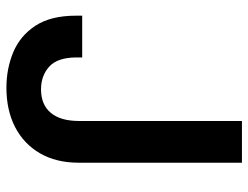

<svg xmlns="http://www.w3.org/2000/svg" viewBox="-108 -659 777 601"><g transform="rotate(90 280.5 -358.5)"><path d="M358.7 -727.3H489.3V-215.9Q489.3 -146 459.9 -95.2Q430.4 -44.4 377.7 -17.2Q324.9 9.9 254.6 9.9Q195 9.9 143.5 -11.5Q92 -33 60.5 -81Q29.1 -128.9 29.1 -207.4V-227.3H159.8V-207.4Q160.5 -149.1 188.9 -123.8Q217.3 -98.4 259.6 -98.4Q307.2 -98.4 332.7 -128.4Q358.3 -158.4 358.7 -215.9Z"/></g></svg>

Font: Inter Zeller Semi Bold
Style: Regular
Weight: 600
Designer: Rasmus Andersson; Joe Bland
Foundry: zeller
Version: Version 3.015;git-dec3a8cb1